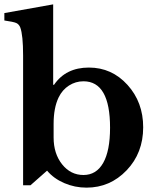

<svg xmlns="http://www.w3.org/2000/svg" viewBox="-21 -850 715 881"><path d="M225 -282V-219Q225 -145 264 -96Q303 -47 362 -47Q421 -47 452.5 -102.5Q484 -158 484 -264Q484 -477 362 -477Q326 -477 295.5 -457.5Q265 -438 248 -403Q225 -355 225 -282ZM223 -830V-461H227Q281 -540 387 -540Q492 -540 564 -460.5Q636 -381 636 -266Q636 -148 560 -68.5Q484 11 376 11Q322 11 273.5 -10Q225 -31 195 -67L119 0H85V-595Q85 -689 72 -724Q66 -739 53.5 -744.5Q41 -750 -1 -756V-790Z"/></svg>

Font: Libre Baskerville
Style: Bold
Weight: 700
Designer: Pablo Impallari, Rodrigo Fuenzalida
Foundry: Pablo Impallari, Rodrigo Fuenzalida
Version: Version 1.000